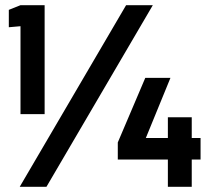

<svg xmlns="http://www.w3.org/2000/svg" viewBox="-20 -720 813 740"><path d="M59 -280H152V-700H59L14 -682V-615L59 -619ZM56 0H159L569 -700H466ZM434 -105H627V0H719V-105H753V-188H719V-268H627V-188H542L637 -420H540L434 -171Z"/></svg>

Font: Vanilla Cream Black
Style: Regular
Weight: 900
Designer: Jeremy Tribby, Jinavaṁso
Foundry: Tribby Type
Version: Version 1.422;Glyphs 3.1.2 (3151)